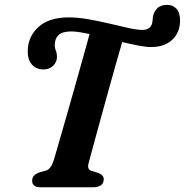

<svg xmlns="http://www.w3.org/2000/svg" viewBox="-20 -786 776 806"><path d="M352 -101.5Q348 -86 351.8 -78.5Q355.5 -71 364.5 -68.5L394.5 -59.5Q417 -49 415.5 -31.5Q414.5 -15.5 403 -7.8Q391.5 0 373.5 0H149Q130.5 0 122.5 -7.8Q114.5 -15.5 115 -27.5Q115 -41 123 -49Q131 -57 144.5 -62L173 -70Q193 -75 206 -114Q213 -138.5 227.2 -187.5Q241.5 -236.5 259.2 -298.5Q277 -360.5 295.2 -425.2Q313.5 -490 329.5 -547.2Q345.5 -604.5 356 -643Q333.5 -648 314 -651Q294.5 -654 279.5 -654Q242.5 -654 226.5 -639.5Q210.5 -625 210 -599Q209.5 -585.5 214.2 -574.2Q219 -563 219 -547Q219 -525.5 203.2 -510Q187.5 -494.5 162 -494.5Q132 -494.5 113.8 -515.2Q95.5 -536 96.5 -573.5Q97.5 -632.5 141.5 -672.8Q185.5 -713 268.5 -713Q308 -713 352.5 -705Q397 -697 440.2 -686.8Q483.5 -676.5 519.5 -668.5Q555.5 -660.5 577.5 -660.5Q609 -660.5 617.5 -684.5Q620 -692.5 620.5 -700.2Q621 -708 622 -716Q626 -737 640 -751.2Q654 -765.5 683 -765.5Q706 -765.5 721 -748.8Q736 -732 736 -698.5Q735 -648.5 702.5 -618.5Q670 -588.5 614 -588.5Q592 -588.5 560.2 -594.8Q528.5 -601 493 -609.5Q481 -569.5 465 -512.2Q449 -455 431.5 -392Q414 -329 397.8 -270Q381.5 -211 369.5 -166.2Q357.5 -121.5 352 -101.5Z"/></svg>

Font: Fraunces 9pt S050 SemiBold
Style: Italic
Weight: 600
Italic angle: -16°
Version: Version 1.000; ttfautohint (v1.8.3)